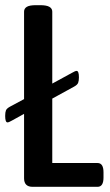

<svg xmlns="http://www.w3.org/2000/svg" viewBox="-20 -722 427 742"><path d="M106 0Q73 0 73 -33V-282L26 -256Q14 -249 9 -249Q0 -249 0 -274Q0 -288 3 -295.5Q6 -303 19 -310L73 -339V-677Q73 -689 83.5 -695.5Q94 -702 119 -702H135Q160 -702 171 -695.5Q182 -689 182 -677V-399L259 -441Q271 -448 276 -448Q285 -448 285 -423Q285 -410 282 -402Q279 -394 266 -387L182 -341V-92H357Q380 -92 380 -56V-36Q380 0 357 0Z"/></svg>

Font: Asap Condensed Medium
Style: Regular
Weight: 500
Width: 3
Designer: Pablo Cosgaya
Foundry: Omnibus-Type
Version: Version 3.001; ttfautohint (v1.8.4.7-5d5b)